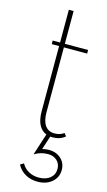

<svg xmlns="http://www.w3.org/2000/svg" viewBox="-135 -684 550 985"><g transform="rotate(15 139.5 -192.0)"><path d="M62 -465.3H101.1V-639.2H126.5V-465.3H250V-446.3H126.5V-101.1Q126.5 -55.7 143.8 -31.5Q161.1 -7.3 193.4 -7.3Q223.1 -7.3 243.7 -22.9L255.4 -7.8Q229.5 14.6 189 14.6Q180.7 14.6 177.2 14.2L153.8 86.4Q171.9 81.5 188.5 81.5Q228 81.5 253.4 104.7Q278.8 127.9 278.8 164.6Q278.8 204.1 249.3 229.2Q219.7 254.4 173.3 254.4Q136.7 254.4 108.2 238Q79.6 221.7 64.5 192.4L83 181.6Q95.7 205.6 119.9 219Q144 232.4 174.3 232.4Q211.4 232.4 233.9 213.9Q256.3 195.3 256.3 165Q256.3 137.7 238 120.6Q219.7 103.5 190.4 103.5Q152.3 103.5 120.1 123L118.7 122.1L155.3 8.8Q101.1 -13.2 101.1 -101.1V-446.3H62Z"/></g></svg>

Font: Spartan MB Thin
Style: Regular
Weight: 100
Designer: Matt Bailey, Mirko Velimirovic
Foundry: Matt Bailey
Version: Version 1.005